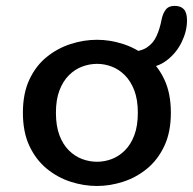

<svg xmlns="http://www.w3.org/2000/svg" viewBox="-20 -623 659 654"><path d="M310.5 10.5Q265.5 10.5 221 -3.8Q176.5 -18 139.5 -48.2Q102.5 -78.5 80.2 -125.8Q58 -173 58 -239Q58 -305 80.2 -352.2Q102.5 -399.5 139.5 -429.2Q176.5 -459 221 -473.2Q265.5 -487.5 310.5 -487.5Q354.5 -487.5 399 -473.2Q443.5 -459 480.5 -429.2Q517.5 -399.5 539.8 -352.2Q562 -305 562 -239Q562 -173 539.8 -125.8Q517.5 -78.5 480.5 -48.2Q443.5 -18 399 -3.8Q354.5 10.5 310.5 10.5ZM310.5 -72Q336 -72 360.5 -81.2Q385 -90.5 405.2 -110.5Q425.5 -130.5 437.5 -162.2Q449.5 -194 449.5 -239Q449.5 -283.5 437.5 -315Q425.5 -346.5 405.2 -366.8Q385 -387 360.5 -396.2Q336 -405.5 310.5 -405.5Q285 -405.5 260 -396.2Q235 -387 214.8 -366.8Q194.5 -346.5 182.5 -315Q170.5 -283.5 170.5 -239Q170.5 -194 182.5 -162.2Q194.5 -130.5 214.8 -110.5Q235 -90.5 260 -81.2Q285 -72 310.5 -72ZM470.5 -392Q449.5 -392 437.2 -396Q425 -400 421 -402.5Q413 -407 408.5 -413.8Q404 -420.5 404 -431Q404 -439 408.8 -443Q413.5 -447 421 -447Q458.5 -447 480.2 -461.2Q502 -475.5 513.2 -500.2Q524.5 -525 530.5 -556.5Q534.5 -577 544.5 -590Q554.5 -603 574.5 -603Q596 -603 606.5 -591.2Q617 -579.5 617 -553.5Q617 -517 598.8 -479.5Q580.5 -442 547.5 -417Q514.5 -392 470.5 -392Z"/></svg>

Font: Sono Monospace Medium
Style: Regular
Weight: 500
Designer: Tyler Finck
Foundry: Tyler Finck
Version: Version 2.112